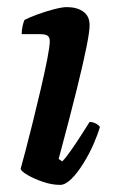

<svg xmlns="http://www.w3.org/2000/svg" viewBox="-20 -520 323 540"><path d="M149 0Q126 0 101 -8.5Q76 -17 58 -27.5Q40 -38 38 -45Q42 -59 51.5 -95Q61 -131 72.5 -177.5Q84 -224 95 -271Q106 -318 113 -354Q120 -390 120 -404Q120 -415 114 -419.5Q108 -424 91 -424H41Q41 -435 43.5 -446.5Q46 -458 49 -464Q62 -471 85.5 -479.5Q109 -488 132 -494Q155 -500 168 -500Q196 -500 214 -487.5Q232 -475 232 -449Q232 -432 223.5 -389Q215 -346 196 -269Q177 -192 145 -73L155 -66Q165 -76 179 -96Q193 -116 207.5 -138.5Q222 -161 232 -177Q241 -177 249.5 -172.5Q258 -168 261 -163Q255 -142 243 -114.5Q231 -87 214.5 -60.5Q198 -34 181 -17Q164 0 149 0Z"/></svg>

Font: Texturina 72pt 72pt Regular
Style: Bold Italic
Weight: 700
Italic angle: -11°
Designer: Guillermo Torres Carreño
Foundry: Omnibus-Type
Version: Version 1.002; ttfautohint (v1.8.3)